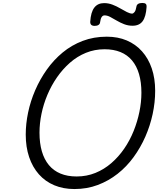

<svg xmlns="http://www.w3.org/2000/svg" viewBox="-20 -1259 1069 1298"><path d="M483 19Q408 19 347 -6.5Q286 -32 243 -80.5Q200 -129 177 -197Q154 -265 154 -349Q154 -422 170 -498.5Q186 -575 218 -649Q250 -723 296.5 -788.5Q343 -854 403.5 -904Q464 -954 539 -982.5Q614 -1011 702 -1011Q777 -1011 837 -985.5Q897 -960 940 -912Q983 -864 1006 -796.5Q1029 -729 1029 -645Q1029 -567 1012 -488Q995 -409 962.5 -335Q930 -261 883 -196.5Q836 -132 775 -84Q714 -36 641 -8.5Q568 19 483 19ZM498 -66Q566 -66 625 -90Q684 -114 733 -156.5Q782 -199 820 -254.5Q858 -310 883.5 -373.5Q909 -437 922.5 -503Q936 -569 936 -632Q936 -703 920 -758Q904 -813 872.5 -850.5Q841 -888 794.5 -907Q748 -926 687 -926Q620 -926 561 -902Q502 -878 453 -835Q404 -792 365.5 -736.5Q327 -681 300.5 -618Q274 -555 260.5 -489.5Q247 -424 247 -362Q247 -291 263 -236Q279 -181 310.5 -143Q342 -105 389 -85.5Q436 -66 498 -66ZM620 -1084Q589 -1084 590 -1112Q594 -1177 617.5 -1207.5Q641 -1238 684 -1238Q713 -1238 740.5 -1227.5Q768 -1217 792.5 -1202.5Q817 -1188 838 -1177.5Q859 -1167 873 -1167Q881 -1167 889.5 -1177.5Q898 -1188 902 -1213Q905 -1239 943 -1239Q959 -1239 965.5 -1232.5Q972 -1226 971 -1213Q967 -1147 944.5 -1116Q922 -1085 876 -1085Q846 -1085 819 -1095.5Q792 -1106 768.5 -1120Q745 -1134 725 -1144.5Q705 -1155 687 -1155Q675 -1155 667.5 -1144Q660 -1133 657 -1110Q656 -1097 646 -1090.5Q636 -1084 620 -1084Z"/></svg>

Font: Playwrite CA
Style: Regular
Weight: 400
Designer: Veronika Burian, José Scaglione
Foundry: TypeTogether
Version: Version 1.002